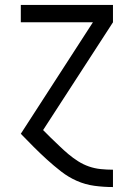

<svg xmlns="http://www.w3.org/2000/svg" viewBox="-20 -540 540 775"><path d="M435 215Q398 215 361 210Q324 205 290 190Q256 175 226.5 152Q197 129 169.5 104Q142 79 116 53Q90 27 64 0L355 -450H64V-520H436V-450L154 -15Q162 -7 169 0Q176 7 183 14L185 16Q203 33 220.5 50Q238 67 256.5 82.5Q275 98 295.5 111Q316 124 339 132Q362 140 386.5 142.5Q411 145 435 145H436V215Z"/></svg>

Font: Iosevka Term
Style: Regular
Weight: 400
Monospace: yes
Designer: Belleve Invis
Foundry: Belleve Invis
Version: Version 30.0.1